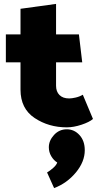

<svg xmlns="http://www.w3.org/2000/svg" viewBox="-20 -641 506 983"><path d="M456 -32Q438 -16 397.5 -2.5Q357 11 322 11Q229 11 157 -37Q85 -85 85 -182V-322H10V-465H85V-596L267 -621V-465H384L401 -322H267V-202Q267 -172 284.5 -154.5Q302 -137 334 -137Q347 -137 367 -141.5Q387 -146 404 -156ZM322 21Q360 21 387 50.5Q414 80 414 128Q414 187 368.5 242Q323 297 257 322L221 242Q235 234 252 219Q269 204 273 191Q255 180 242.5 159Q230 138 230 113Q230 79 256.5 50Q283 21 322 21Z"/></svg>

Font: Palanquin Dark
Style: Bold
Weight: 700
Designer: Pria Ravichandran
Version: Version 1.000